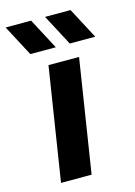

<svg xmlns="http://www.w3.org/2000/svg" viewBox="-144 -777 589 837"><g transform="rotate(-15 150.5 -358.5)"><path d="M25 0 105 -510H243L163 0ZM219 -577 145 -717H260L334 -577ZM41 -577 -33 -717H82L156 -577Z"/></g></svg>

Font: MuseoModerno SemiBold
Style: Italic
Weight: 600
Italic angle: -9°
Designer: Pablo Cosgaya, Héctor Gatti, Marcela Romero, and the Authors of The MuseoModerno Project.
Foundry: Omnibus-Type Team
Version: Version 1.003